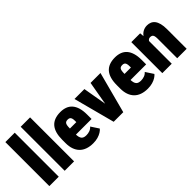

<svg xmlns="http://www.w3.org/2000/svg" viewBox="59 -1527 2314 2314"><g transform="rotate(-45 1216.5 -370.0)"><path d="M210.9 -750V0H50.8V-750Z M472.2 -750V0H312V-750Z M790.5 9.8Q733.9 9.8 689.7 -5.9Q645.5 -21.5 615.7 -52Q585.9 -82.5 570.6 -126.5Q555.2 -170.4 555.2 -227.1V-284.7Q555.2 -348.1 568.6 -395.5Q582 -442.9 608.9 -474.4Q635.7 -505.9 677.2 -522Q718.8 -538.1 774.9 -538.1Q824.2 -538.1 862.5 -523.4Q900.9 -508.8 927.5 -478.3Q954.1 -447.8 968.3 -400.6Q982.4 -353.5 982.4 -289.1V-212.4H615.2V-315.4H825.7V-333.5Q826.2 -365.7 820.1 -382.3Q814 -398.9 802.2 -405Q790.5 -411.1 773.4 -411.1Q753.4 -411.1 741.7 -404.3Q730 -397.5 724.6 -382.8Q719.2 -368.2 717.5 -343.8Q715.8 -319.3 715.8 -284.7V-227.1Q715.8 -192.9 721.4 -171.4Q727.1 -149.9 738 -138.2Q749 -126.5 764.9 -121.8Q780.8 -117.2 801.3 -117.2Q830.6 -117.2 858.4 -127.2Q886.2 -137.2 905.8 -160.2L971.2 -60.5Q958 -43.5 932.1 -27.1Q906.2 -10.7 870.6 -0.5Q835 9.8 790.5 9.8Z M1208.5 -112.8 1281.2 -528.3H1450.2L1310.5 0H1211.4ZM1176.3 -528.3 1248 -112.8 1246.1 0H1147L1007.3 -528.3Z M1721.2 9.8Q1664.6 9.8 1620.4 -5.9Q1576.2 -21.5 1546.4 -52Q1516.6 -82.5 1501.2 -126.5Q1485.8 -170.4 1485.8 -227.1V-284.7Q1485.8 -348.1 1499.3 -395.5Q1512.7 -442.9 1539.6 -474.4Q1566.4 -505.9 1607.9 -522Q1649.4 -538.1 1705.6 -538.1Q1754.9 -538.1 1793.2 -523.4Q1831.5 -508.8 1858.2 -478.3Q1884.8 -447.8 1898.9 -400.6Q1913.1 -353.5 1913.1 -289.1V-212.4H1545.9V-315.4H1756.3V-333.5Q1756.8 -365.7 1750.7 -382.3Q1744.6 -398.9 1732.9 -405Q1721.2 -411.1 1704.1 -411.1Q1684.1 -411.1 1672.4 -404.3Q1660.6 -397.5 1655.3 -382.8Q1649.9 -368.2 1648.2 -343.8Q1646.5 -319.3 1646.5 -284.7V-227.1Q1646.5 -192.9 1652.1 -171.4Q1657.7 -149.9 1668.7 -138.2Q1679.7 -126.5 1695.6 -121.8Q1711.4 -117.2 1731.9 -117.2Q1761.2 -117.2 1789.1 -127.2Q1816.9 -137.2 1836.4 -160.2L1901.9 -60.5Q1888.7 -43.5 1862.8 -27.1Q1836.9 -10.7 1801.3 -0.5Q1765.6 9.8 1721.2 9.8Z M2136.7 -415.5V0H1976.1V-528.3H2126.5ZM2117.7 -282.2 2081.5 -281.2Q2080.6 -341.8 2092.5 -389.4Q2104.5 -437 2127.2 -470.2Q2149.9 -503.4 2181.6 -520.8Q2213.4 -538.1 2252.4 -538.1Q2282.2 -538.1 2307.9 -527.3Q2333.5 -516.6 2352.1 -492.7Q2370.6 -468.8 2380.9 -429.4Q2391.1 -390.1 2391.1 -332.5V0H2230V-333Q2230 -364.7 2224.4 -381.6Q2218.8 -398.4 2207.3 -404.8Q2195.8 -411.1 2178.2 -411.1Q2161.1 -411.1 2149.2 -401.4Q2137.2 -391.6 2130.1 -374.3Q2123 -356.9 2120.4 -333.5Q2117.7 -310.1 2117.7 -282.2Z"/></g></svg>

Font: Roboto Condensed Black
Style: Regular
Weight: 900
Designer: Christian Robertson
Foundry: Google
Version: Version 3.008; 2023